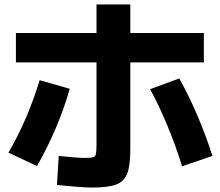

<svg xmlns="http://www.w3.org/2000/svg" viewBox="-20 -803 978 854"><path d="M233.4 19.5 241.2 -109.4Q323.7 -100.6 355.5 -100.6Q383.8 -100.6 393.8 -103.5Q403.8 -106.4 406.5 -117.4Q409.2 -128.4 409.2 -159.2V-525.4H50.8V-656.2H409.2V-783.2H559.6V-656.2H886.7V-525.4H559.6V-140.6Q559.6 -67.4 546.1 -31.7Q532.7 3.9 497.3 17.6Q461.9 31.2 388.7 31.2Q344.7 31.2 233.4 19.5ZM156.2 -446.3 290 -408.2Q267.1 -325.2 229 -235.1Q190.9 -145 144.5 -64.5L17.6 -124Q60.1 -196.8 96.2 -281.2Q132.3 -365.7 156.2 -446.3ZM647.5 -406.2 777.3 -454.1Q821.3 -375.5 859.6 -285.4Q897.9 -195.3 924.8 -109.4L790 -63.5Q762.2 -152.8 724.4 -244.4Q686.5 -335.9 647.5 -406.2Z"/></svg>

Font: Pretendard ExtraBold
Style: Regular
Weight: 800
Designer: Base glyphs from Inter by Rasmus Andersson; Hangeul glyphs from Noto Sans CJK(Source Han Sans) by Jang Soo-young and Kan
Foundry: Kil Hyung-jin
Version: Version 1.309